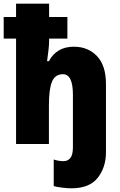

<svg xmlns="http://www.w3.org/2000/svg" viewBox="-24 -780 650 1040"><path d="M550 44V-324Q550 -425 501.5 -476Q453 -527 376 -527Q283 -527 241 -449H231Q235 -477 238.5 -507.5Q242 -538 242 -558V-571H341V-688H242V-760H63V-688H-4V-571H63V0H241V-210Q241 -299 258 -338.5Q275 -378 317 -378Q371 -378 371 -267V17Q371 59 357 76Q343 93 320 93Q294 93 267 84V228Q284 233 313.5 236.5Q343 240 363 240Q460 240 505 183.5Q550 127 550 44Z"/></svg>

Font: Noto Sans UI SemiCondensed Black
Style: Regular
Weight: 900
Width: 4
Designer: Monotype Design Team
Foundry: Monotype Imaging Inc.
Version: 1.001